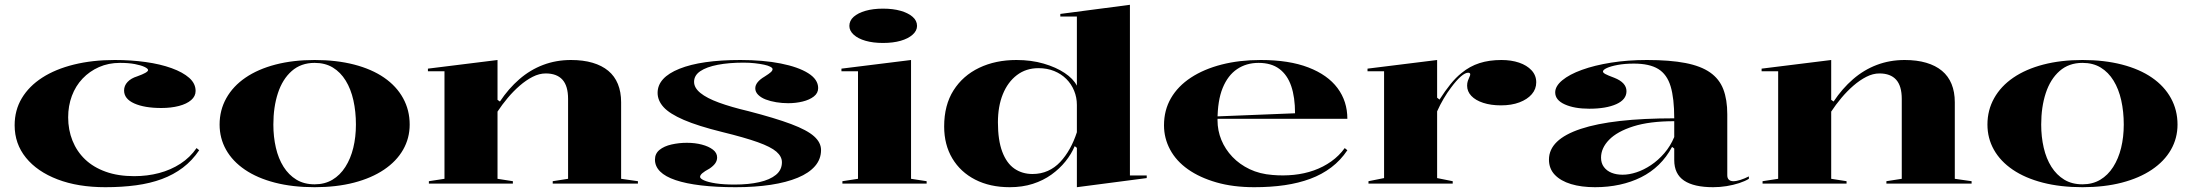

<svg xmlns="http://www.w3.org/2000/svg" viewBox="-20 -765 9134 800"><path d="M419 15Q305 15 220 -17.5Q135 -50 88 -108Q41 -166 41 -243Q41 -306 71 -356Q101 -406 156 -441.5Q211 -477 288 -496Q365 -515 458 -515Q526 -515 587 -506.5Q648 -498 695 -481Q742 -464 768.5 -440.5Q795 -417 795 -386Q795 -364 776.5 -348Q758 -332 725.5 -323.5Q693 -315 652 -315Q582 -315 539.5 -334Q497 -353 497 -388Q497 -408 511.5 -423.5Q526 -439 552 -447Q597 -463 597 -473Q597 -479 582.5 -486Q568 -493 542 -498Q516 -503 480 -503Q432 -503 392.5 -485.5Q353 -468 324 -437.5Q295 -407 279.5 -365.5Q264 -324 264 -276Q264 -224 282 -179Q300 -134 334.5 -101Q369 -68 420.5 -49.5Q472 -31 539 -31Q594 -31 643 -44Q692 -57 732 -83Q772 -109 799 -148L810 -139Q781 -96 742 -66.5Q703 -37 654.5 -19Q606 -1 547 7Q488 15 419 15Z M1291 -515Q1382 -515 1455.5 -496Q1529 -477 1580.5 -441.5Q1632 -406 1659.5 -356Q1687 -306 1687 -246Q1687 -189 1659.5 -141Q1632 -93 1580 -58Q1528 -23 1455 -4Q1382 15 1291 15Q1199 15 1125.5 -4Q1052 -23 1000.5 -58Q949 -93 922 -141Q895 -189 895 -246Q895 -306 923 -356Q951 -406 1003 -441.5Q1055 -477 1128 -496Q1201 -515 1291 -515ZM1291 -503Q1234 -503 1195.5 -469Q1157 -435 1138 -377Q1119 -319 1119 -246Q1119 -195 1129.5 -149.5Q1140 -104 1161.5 -70Q1183 -36 1215 -16.5Q1247 3 1291 3Q1333 3 1365 -16Q1397 -35 1419 -69.5Q1441 -104 1452 -149Q1463 -194 1463 -246Q1463 -300 1452.5 -347Q1442 -394 1420.5 -429Q1399 -464 1367 -483.5Q1335 -503 1291 -503Z M2638 -10V0H2283V-10L2347 -20V-353Q2347 -407 2323.5 -433Q2300 -459 2254 -459Q2227 -459 2199.5 -445Q2172 -431 2145.5 -408Q2119 -385 2095.5 -357Q2072 -329 2053 -300V-20L2117 -10V0H1767V-10L1832 -20V-468H1763V-479L2053 -515V-349L2063 -342Q2099 -396 2144 -435Q2189 -474 2243 -494.5Q2297 -515 2359 -515Q2410 -515 2449 -503.5Q2488 -492 2514.5 -470Q2541 -448 2554.5 -415Q2568 -382 2568 -339V-20Z M3045 15Q2964 15 2901 7.5Q2838 0 2795 -14.5Q2752 -29 2730.5 -50.5Q2709 -72 2709 -100Q2709 -125 2728 -140.5Q2747 -156 2778 -163Q2809 -170 2842 -170Q2876 -170 2904.5 -162.5Q2933 -155 2950.5 -141.5Q2968 -128 2968 -109Q2968 -96 2960.5 -85Q2953 -74 2937 -63Q2915 -51 2906 -43Q2897 -35 2897 -28Q2897 -21 2913.5 -13.5Q2930 -6 2962 -1Q2994 4 3041 4Q3099 4 3143.5 -6Q3188 -16 3213 -36.5Q3238 -57 3238 -89Q3238 -113 3215 -133Q3192 -153 3137.5 -172.5Q3083 -192 2989 -215Q2888 -240 2829 -265.5Q2770 -291 2745 -318.5Q2720 -346 2720 -378Q2720 -442 2811 -478.5Q2902 -515 3065 -515Q3160 -515 3233 -500.5Q3306 -486 3347.5 -460Q3389 -434 3389 -398Q3389 -377 3371 -363Q3353 -349 3324.5 -342Q3296 -335 3264 -335Q3239 -335 3214.5 -339Q3190 -343 3170.5 -350.5Q3151 -358 3139 -370Q3127 -382 3127 -397Q3127 -423 3166 -446Q3185 -458 3192 -464.5Q3199 -471 3199 -477Q3199 -482 3189.5 -487Q3180 -492 3163.5 -495.5Q3147 -499 3125 -501.5Q3103 -504 3078 -504Q3017 -504 2970.5 -495Q2924 -486 2898 -468.5Q2872 -451 2872 -424Q2872 -399 2898.5 -377.5Q2925 -356 2975.5 -337.5Q3026 -319 3098 -302Q3210 -273 3276.5 -248Q3343 -223 3372 -197Q3401 -171 3401 -140Q3401 -102 3376 -73Q3351 -44 3304 -24.5Q3257 -5 3191.5 5Q3126 15 3045 15Z M3659 -586Q3618 -586 3586.5 -595Q3555 -604 3537 -620.5Q3519 -637 3519 -657Q3519 -679 3537 -695Q3555 -711 3586.5 -720Q3618 -729 3659 -729Q3701 -729 3732.5 -720Q3764 -711 3782.5 -695Q3801 -679 3801 -657Q3801 -637 3782.5 -620.5Q3764 -604 3732.5 -595Q3701 -586 3659 -586ZM3490 0V-10L3555 -20V-468H3486V-479L3776 -515V-20L3841 -10V0Z M4688 -745V-34H4758V-23L4467 15V-149L4458 -156Q4444 -123 4419.5 -92.5Q4395 -62 4361 -37.5Q4327 -13 4283.5 1Q4240 15 4187 15Q4105 15 4043.5 -16.5Q3982 -48 3948 -105Q3914 -162 3914 -238Q3914 -327 3953 -388.5Q3992 -450 4060 -482.5Q4128 -515 4215 -515Q4277 -515 4328.5 -500Q4380 -485 4416 -461Q4452 -437 4467 -408V-696H4398V-707ZM4307 -481Q4255 -481 4217 -452Q4179 -423 4158.5 -372.5Q4138 -322 4138 -255Q4138 -181 4156 -133Q4174 -85 4206.5 -62.5Q4239 -40 4282 -40Q4317 -40 4346 -53Q4375 -66 4397.5 -90Q4420 -114 4437.5 -145.5Q4455 -177 4467 -214V-328Q4467 -359 4455.5 -387Q4444 -415 4423 -436Q4402 -457 4372.5 -469Q4343 -481 4307 -481Z M5233 -515Q5351 -515 5431.5 -484Q5512 -453 5553 -398Q5594 -343 5594 -270H5051V-280L5376 -293Q5376 -360 5360 -406.5Q5344 -453 5310.5 -478Q5277 -503 5224 -503Q5173 -503 5134.5 -477Q5096 -451 5074.5 -398.5Q5053 -346 5053 -264Q5053 -221 5069 -182Q5085 -143 5115 -111.5Q5145 -80 5187 -60Q5229 -40 5282 -36Q5327 -32 5371 -36.5Q5415 -41 5454.5 -55Q5494 -69 5527 -92.5Q5560 -116 5583 -148L5594 -139Q5566 -97 5527 -67.5Q5488 -38 5439.5 -20Q5391 -2 5333 6.5Q5275 15 5206 15Q5118 15 5048.5 -5Q4979 -25 4930 -59.5Q4881 -94 4855.5 -141.5Q4830 -189 4830 -243Q4830 -306 4859 -356Q4888 -406 4942 -441.5Q4996 -477 5070 -496Q5144 -515 5233 -515Z M5682 0V-10L5747 -23V-468H5678V-479L5968 -515V-358L5978 -350Q6001 -386 6023.5 -414Q6046 -442 6070 -461Q6104 -489 6144.5 -502Q6185 -515 6236 -515Q6277 -515 6309.5 -504Q6342 -493 6361.5 -472Q6381 -451 6381 -422Q6381 -394 6362.5 -372.5Q6344 -351 6311 -338.5Q6278 -326 6234 -326Q6192 -326 6160 -336.5Q6128 -347 6110.5 -365.5Q6093 -384 6093 -408Q6093 -419 6096 -428Q6099 -437 6102.5 -444Q6106 -451 6106 -455Q6106 -462 6097 -462Q6085 -462 6067 -446.5Q6049 -431 6026 -400Q6010 -379 5995 -353.5Q5980 -328 5968 -301V-23L6033 -10V0Z M6842 -515Q6938 -515 7002.5 -502.5Q7067 -490 7105.5 -463Q7144 -436 7160.5 -393Q7177 -350 7177 -289V-35Q7177 -22 7184 -16Q7191 -10 7202 -10Q7215 -10 7232 -15.5Q7249 -21 7267 -30V-20Q7251 -10 7226.5 -2Q7202 6 7174 10.5Q7146 15 7118 15Q7038 15 6997 -12.5Q6956 -40 6956 -98Q6956 -114 6956 -121.5Q6956 -129 6956 -134.5Q6956 -140 6956 -146L6947 -153Q6924 -110 6891.5 -78.5Q6859 -47 6818 -26.5Q6777 -6 6728.5 4.5Q6680 15 6626 15Q6569 15 6526 2Q6483 -11 6458.5 -36.5Q6434 -62 6434 -100Q6434 -184 6566.5 -228Q6699 -272 6956 -272Q6956 -355 6941 -405Q6926 -455 6889.5 -477.5Q6853 -500 6788 -500Q6750 -500 6720.5 -494.5Q6691 -489 6675 -481.5Q6659 -474 6659 -467Q6659 -462 6669 -456.5Q6679 -451 6706 -441Q6757 -421 6757 -385Q6757 -350 6714.5 -331Q6672 -312 6602 -312Q6540 -312 6500 -330Q6460 -348 6460 -380Q6460 -406 6489.5 -430.5Q6519 -455 6571.5 -474Q6624 -493 6693 -504Q6762 -515 6842 -515ZM6956 -260Q6853 -260 6785.5 -238.5Q6718 -217 6684.5 -182.5Q6651 -148 6651 -108Q6651 -85 6663 -69Q6675 -53 6695 -45Q6715 -37 6741 -37Q6768 -37 6798.5 -47Q6829 -57 6859 -77Q6889 -97 6914.5 -126.5Q6940 -156 6956 -194Z M8195 -10V0H7840V-10L7904 -20V-353Q7904 -407 7880.5 -433Q7857 -459 7811 -459Q7784 -459 7756.5 -445Q7729 -431 7702.5 -408Q7676 -385 7652.5 -357Q7629 -329 7610 -300V-20L7674 -10V0H7324V-10L7389 -20V-468H7320V-479L7610 -515V-349L7620 -342Q7656 -396 7701 -435Q7746 -474 7800 -494.5Q7854 -515 7916 -515Q7967 -515 8006 -503.5Q8045 -492 8071.5 -470Q8098 -448 8111.5 -415Q8125 -382 8125 -339V-20Z M8657 -515Q8748 -515 8821.5 -496Q8895 -477 8946.5 -441.5Q8998 -406 9025.5 -356Q9053 -306 9053 -246Q9053 -189 9025.5 -141Q8998 -93 8946 -58Q8894 -23 8821 -4Q8748 15 8657 15Q8565 15 8491.5 -4Q8418 -23 8366.5 -58Q8315 -93 8288 -141Q8261 -189 8261 -246Q8261 -306 8289 -356Q8317 -406 8369 -441.5Q8421 -477 8494 -496Q8567 -515 8657 -515ZM8657 -503Q8600 -503 8561.5 -469Q8523 -435 8504 -377Q8485 -319 8485 -246Q8485 -195 8495.5 -149.5Q8506 -104 8527.5 -70Q8549 -36 8581 -16.5Q8613 3 8657 3Q8699 3 8731 -16Q8763 -35 8785 -69.5Q8807 -104 8818 -149Q8829 -194 8829 -246Q8829 -300 8818.5 -347Q8808 -394 8786.5 -429Q8765 -464 8733 -483.5Q8701 -503 8657 -503Z"/></svg>

Font: Kalnia SemiExpanded Medium
Style: Regular
Weight: 500
Width: 6
Designer: Frida Medrano
Foundry: Frida Medrano
Version: Version 1.105